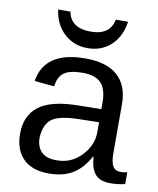

<svg xmlns="http://www.w3.org/2000/svg" viewBox="-84 -803 724 879"><g transform="rotate(10 278.0 -363.5)"><path d="M202 10Q124 10 83 -31.5Q42 -73 42 -147Q42 -230 97 -273.5Q152 -317 271 -320L389 -322V-351Q389 -415 362 -443Q335 -471 276 -471Q217 -471 190 -451.5Q163 -432 158 -387L66 -396Q88 -538 278 -538Q377 -538 427.5 -492.5Q478 -447 478 -360V-133Q478 -92 489 -73Q500 -54 527 -54Q541 -54 556 -58V-3Q521 5 488 5Q440 5 417.5 -20.5Q395 -46 392 -101H389Q356 -42 311.5 -16Q267 10 202 10ZM222 -56Q292 -53 341 -103.5Q390 -154 389 -217V-261L293 -259Q204 -257 170.5 -232Q137 -207 133 -146Q133 -103 156 -79.5Q179 -56 222 -56ZM277 -586Q213 -586 168.5 -627.5Q124 -669 115 -737H172Q186 -663 278 -663Q369 -663 383 -737H440Q430 -668 386.5 -627Q343 -586 277 -586Z"/></g></svg>

Font: Libra Sans
Style: Regular
Weight: 400
Foundry: Context Ltd
Version: Version 1.002